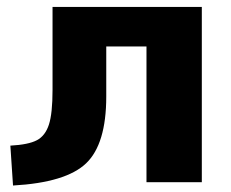

<svg xmlns="http://www.w3.org/2000/svg" viewBox="-20 -540 684 569"><path d="M10.7 -108.4Q64.5 -111.3 89.4 -124.5Q114.3 -137.7 125 -170.9Q135.7 -204.1 135.7 -273.4V-519.5H578.1V0H414.1V-402.3H294.9V-253.9Q294.9 -113.3 235.4 -56.2Q175.8 1 18.6 9.8Z"/></svg>

Font: GenEi M Gothic v2 Heavy
Style: Regular
Weight: 800
Version: Version 2.0